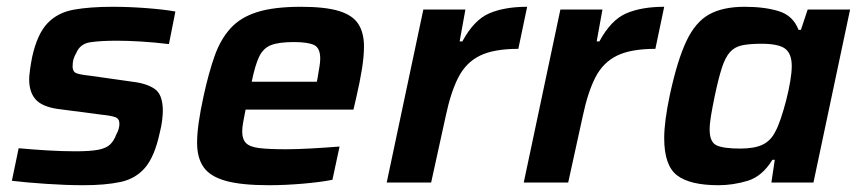

<svg xmlns="http://www.w3.org/2000/svg" viewBox="-20 -538 2535 566"><path d="M226 8Q175 8 116 4Q57 0 15 -5L35 -101Q79 -97 121.5 -94.5Q164 -92 203 -92Q246 -92 269.5 -96.5Q293 -101 304.5 -112Q316 -123 323 -142Q332 -158 332 -173Q332 -188 320 -192.5Q308 -197 279 -200L149 -217Q103 -224 84.5 -245.5Q66 -267 66 -304Q66 -314 68.5 -332.5Q71 -351 75 -371Q90 -438 120 -469.5Q150 -501 197.5 -509.5Q245 -518 312 -518Q360 -518 412.5 -514Q465 -510 497 -504L478 -408Q437 -413 397 -415.5Q357 -418 324 -418Q277 -418 246.5 -413.5Q216 -409 205 -382Q200 -374 197 -364.5Q194 -355 194 -342Q194 -327 204.5 -322.5Q215 -318 244 -315L371 -297Q413 -292 436.5 -275.5Q460 -259 460 -211Q460 -201 458 -183.5Q456 -166 451 -147Q436 -77 408 -44Q380 -11 335 -1.5Q290 8 226 8Z M773 8Q691 8 645 -5Q599 -18 580 -45.5Q561 -73 561 -117Q561 -144 566 -178.5Q571 -213 580 -254Q595 -323 612.5 -372.5Q630 -422 659.5 -454.5Q689 -487 738.5 -502.5Q788 -518 867 -518Q939 -518 979.5 -505.5Q1020 -493 1036.5 -467Q1053 -441 1053 -401Q1053 -372 1047 -334.5Q1041 -297 1031 -254L1022 -215H704Q700 -195 697 -178.5Q694 -162 694 -150Q694 -128 705 -116.5Q716 -105 744 -101.5Q772 -98 823 -98Q855 -98 899.5 -100.5Q944 -103 981 -106L960 -8Q925 -1 872.5 3.5Q820 8 773 8ZM722 -297H914L916 -307Q919 -326 921.5 -340Q924 -354 924 -365Q924 -397 905.5 -405.5Q887 -414 846 -414Q802 -414 779 -405Q756 -396 744 -371Q732 -346 722 -297Z M1120 0 1228 -510H1352L1335 -416H1343Q1377 -479 1422 -498.5Q1467 -518 1534 -518L1508 -394Q1436 -394 1395 -374Q1354 -354 1331.5 -310.5Q1309 -267 1294 -196L1251 0Z M1524 0 1632 -510H1756L1739 -416H1747Q1781 -479 1826 -498.5Q1871 -518 1938 -518L1912 -394Q1840 -394 1799 -374Q1758 -354 1735.5 -310.5Q1713 -267 1698 -196L1655 0Z M2098 8Q2014 8 1976 -21Q1938 -50 1938 -131Q1938 -180 1955 -260Q1977 -361 2003.5 -417Q2030 -473 2070.5 -495.5Q2111 -518 2175 -518Q2234 -518 2276 -505Q2318 -492 2334 -450H2341L2361 -510H2486L2378 0H2254L2264 -67H2257Q2227 -18 2184 -5Q2141 8 2098 8ZM2162 -100Q2204 -100 2228 -111.5Q2252 -123 2265 -149Q2273 -163 2281.5 -188Q2290 -213 2297.5 -242Q2305 -271 2309.5 -298Q2314 -325 2314 -343Q2314 -380 2294.5 -394.5Q2275 -409 2225 -409Q2190 -409 2168 -404.5Q2146 -400 2132 -384.5Q2118 -369 2108 -338Q2098 -307 2087 -255Q2080 -221 2076 -197Q2072 -173 2072 -156Q2072 -119 2092.5 -109.5Q2113 -100 2162 -100Z"/></svg>

Font: Saira SemiBold
Style: Italic
Weight: 600
Italic angle: -12°
Designer: Hector Gatti with collaboration of the Omnibus-Type team
Foundry: Omnibus-Type
Version: Version 1.100; ttfautohint (v1.8.3)